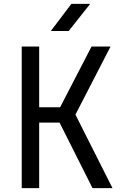

<svg xmlns="http://www.w3.org/2000/svg" viewBox="-20 -970 640 990"><path d="M92 0V-730H182V-417H290L452 -730H550L369 -379L560 0H457L287 -338H182V0ZM242 -810 348 -950H445L334 -810Z"/></svg>

Font: JetBrainsMono NF
Style: Regular
Weight: 400
Designer: Philipp Nurullin, Konstantin Bulenkov
Foundry: JetBrains
Version: Version 2.251; ttfautohint (v1.8.3);Nerd Fonts 2.2.2